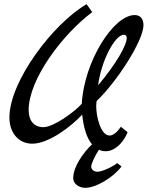

<svg xmlns="http://www.w3.org/2000/svg" viewBox="-20 -684 731 918"><path d="M541 96C502 123 463 137 446 137C422 137 416 120 416 113C416 100 432 64 453 32C463 37 474 39 486 39C535 39 576 -13 590 -52L558 -78C537 -48 519 -36 504 -36C461 -36 440 -128 440 -175C440 -185 441 -193 442 -201C537 -291 666 -489 666 -564C666 -594 651 -612 624 -612C522 -612 382 -389 371 -188C336 -148 235 -76 188 -76C143 -76 117 -106 117 -158C117 -305 279 -520 421 -626L394 -664C235 -572 25 -296 25 -122C25 -49 69 3 134 3C215 3 323 -82 373 -136C380 -70 396 -22 420 6C380 44 330 112 330 168C330 192 354 214 388 214C439 214 521 165 561 112ZM573 -518C581 -518 586 -512 586 -503C586 -467 534 -377 449 -276C464 -393 529 -518 573 -518Z"/></svg>

Font: Marck Script
Style: Regular
Weight: 400
Designer: Denis Masharov, Marck Fogel
Foundry: Denis Masharov
Version: Version 1.002